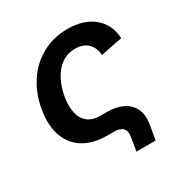

<svg xmlns="http://www.w3.org/2000/svg" viewBox="-162 -679 904 945"><g transform="rotate(-30 290.5 -206.5)"><path d="M343.3 140.1 356 64Q361.3 31.2 346.2 15.6Q331.1 0 295.4 0H258.8Q179.7 0 126.5 -32.5Q73.2 -64.9 51.3 -125.5Q29.3 -186 43 -270Q57.1 -355.5 99.6 -418.9Q142.1 -482.4 206.5 -517.6Q271 -552.7 350.1 -552.7Q396.5 -552.7 433.6 -541Q470.7 -529.3 497.8 -506.8Q524.9 -484.4 540.3 -452.6Q555.7 -420.9 557.6 -381.3L434.6 -356.4Q433.1 -377.4 425.8 -394.8Q418.5 -412.1 406 -424.3Q393.6 -436.5 375.5 -443.1Q357.4 -449.7 334.5 -449.7Q290 -449.7 256.8 -426Q223.6 -402.3 202.4 -361.8Q181.2 -321.3 172.4 -271Q164.1 -221.2 172.1 -183.1Q180.2 -145 206.3 -123.3Q232.4 -101.6 277.3 -101.6H315.4Q366.7 -101.6 403.8 -83.5Q440.9 -65.4 458 -30.3Q475.1 4.9 466.8 56.2L452.6 140.1Z"/></g></svg>

Font: Inter SemiBold
Style: Italic
Weight: 600
Italic angle: -9.3988°
Designer: Rasmus Andersson
Foundry: rsms
Version: Version 4.001;git-66647c0bb